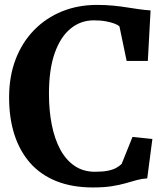

<svg xmlns="http://www.w3.org/2000/svg" viewBox="-20 -772 703 802"><path d="M368 11Q281.5 11 215.8 -15.2Q150 -41.5 106.2 -91Q62.5 -140.5 40.2 -209.8Q18 -279 18 -364.5Q18 -453.5 45.5 -524.8Q73 -596 122.8 -646.8Q172.5 -697.5 239.2 -724.5Q306 -751.5 385 -751.5Q421 -751.5 452 -748.5Q483 -745.5 509.8 -741.2Q536.5 -737 561.2 -733.5Q586 -730 609 -728.5L597.5 -517.5H509L479 -661.5Q472.5 -668 458 -673.5Q443.5 -679 422.2 -683Q401 -687 371.5 -687Q317 -687 274.8 -652.5Q232.5 -618 208.5 -550Q184.5 -482 184.5 -380.5Q184.5 -311 196.2 -251.2Q208 -191.5 231.8 -147.5Q255.5 -103.5 291.8 -79Q328 -54.5 376.5 -54.5Q409 -54.5 430.2 -58.8Q451.5 -63 465 -70.5Q478.5 -78 488 -87L533.5 -200L616.5 -191.5L595 -27Q571.5 -25.5 550.2 -19.5Q529 -13.5 504.5 -6.5Q480 0.5 447.2 5.8Q414.5 11 368 11Z"/></svg>

Font: Merriweather Light 18pt
Style: Bold
Weight: 700
Version: Version 2.100